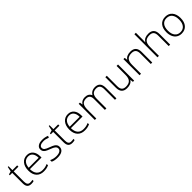

<svg xmlns="http://www.w3.org/2000/svg" viewBox="501 -2610 4470 4470"><g transform="rotate(-45 2736.0 -375.0)"><path d="M229 -33.2Q274.9 -33.2 309.1 -41V-2Q273.9 9.8 228 9.8Q157.7 9.8 124.3 -27.8Q90.8 -65.4 90.8 -146V-488.8H12.2V-517.1L90.8 -539.1L115.2 -659.2H140.1V-530.8H295.9V-488.8H140.1V-152.8Q140.1 -91.8 161.6 -62.5Q183.1 -33.2 229 -33.2Z M638.2 9.8Q522.5 9.8 457.8 -61.5Q393.1 -132.8 393.1 -261.2Q393.1 -388.2 455.6 -464.6Q518.1 -541 624 -541Q717.8 -541 772 -475.6Q826.2 -410.2 826.2 -297.9V-258.8H443.8Q444.8 -149.4 494.9 -91.8Q544.9 -34.2 638.2 -34.2Q683.6 -34.2 718 -40.5Q752.4 -46.9 805.2 -67.9V-23.9Q760.3 -4.4 722.2 2.7Q684.1 9.8 638.2 9.8ZM624 -498Q547.4 -498 501 -447.5Q454.6 -397 446.8 -301.8H774.9Q774.9 -394 734.9 -446Q694.8 -498 624 -498Z M1301.8 -138.2Q1301.8 -66.9 1247.6 -28.6Q1193.4 9.8 1093.8 9.8Q987.3 9.8 924.8 -22.9V-75.2Q1004.9 -35.2 1093.8 -35.2Q1172.4 -35.2 1213.1 -61.3Q1253.9 -87.4 1253.9 -130.9Q1253.9 -170.9 1221.4 -198.2Q1189 -225.6 1114.7 -252Q1035.2 -280.8 1002.9 -301.5Q970.7 -322.3 954.3 -348.4Q938 -374.5 938 -412.1Q938 -471.7 988 -506.3Q1038.1 -541 1127.9 -541Q1213.9 -541 1291 -508.8L1272.9 -464.8Q1194.8 -497.1 1127.9 -497.1Q1063 -497.1 1024.9 -475.6Q986.8 -454.1 986.8 -416Q986.8 -374.5 1016.4 -349.6Q1045.9 -324.7 1131.8 -293.9Q1203.6 -268.1 1236.3 -247.3Q1269 -226.6 1285.4 -200.2Q1301.8 -173.8 1301.8 -138.2Z M1578.6 -33.2Q1624.5 -33.2 1658.7 -41V-2Q1623.5 9.8 1577.6 9.8Q1507.3 9.8 1473.9 -27.8Q1440.4 -65.4 1440.4 -146V-488.8H1361.8V-517.1L1440.4 -539.1L1464.8 -659.2H1489.7V-530.8H1645.5V-488.8H1489.7V-152.8Q1489.7 -91.8 1511.2 -62.5Q1532.7 -33.2 1578.6 -33.2Z M1987.8 9.8Q1872.1 9.8 1807.4 -61.5Q1742.7 -132.8 1742.7 -261.2Q1742.7 -388.2 1805.2 -464.6Q1867.7 -541 1973.6 -541Q2067.4 -541 2121.6 -475.6Q2175.8 -410.2 2175.8 -297.9V-258.8H1793.5Q1794.4 -149.4 1844.5 -91.8Q1894.5 -34.2 1987.8 -34.2Q2033.2 -34.2 2067.6 -40.5Q2102.1 -46.9 2154.8 -67.9V-23.9Q2109.9 -4.4 2071.8 2.7Q2033.7 9.8 1987.8 9.8ZM1973.6 -498Q1897 -498 1850.6 -447.5Q1804.2 -397 1796.4 -301.8H2124.5Q2124.5 -394 2084.5 -446Q2044.4 -498 1973.6 -498Z M2985.4 0V-348.1Q2985.4 -425.8 2955.1 -461.4Q2924.8 -497.1 2862.3 -497.1Q2780.8 -497.1 2741.7 -452.1Q2702.6 -407.2 2702.6 -311V0H2653.3V-362.8Q2653.3 -497.1 2530.3 -497.1Q2446.8 -497.1 2408.7 -448.5Q2370.6 -399.9 2370.6 -293V0H2322.3V-530.8H2362.3L2372.6 -458H2375.5Q2397.5 -497.6 2438 -519.3Q2478.5 -541 2527.3 -541Q2652.8 -541 2688.5 -446.8H2690.4Q2716.3 -492.2 2760 -516.6Q2803.7 -541 2859.4 -541Q2946.3 -541 2989.7 -494.6Q3033.2 -448.2 3033.2 -347.2V0Z M3247.1 -530.8V-187Q3247.1 -106.9 3280.8 -70.6Q3314.5 -34.2 3385.3 -34.2Q3480 -34.2 3524.7 -82Q3569.3 -129.9 3569.3 -237.8V-530.8H3617.2V0H3576.2L3567.4 -73.2H3564.5Q3512.7 9.8 3380.4 9.8Q3199.2 9.8 3199.2 -184.1V-530.8Z M4165 0V-344.2Q4165 -424.3 4131.3 -460.7Q4097.7 -497.1 4026.9 -497.1Q3931.6 -497.1 3887.5 -449Q3843.3 -400.9 3843.3 -293V0H3794.9V-530.8H3835.9L3845.2 -458H3848.1Q3899.9 -541 4032.2 -541Q4212.9 -541 4212.9 -347.2V0Z M4754.9 0V-344.2Q4754.9 -424.3 4721.2 -460.7Q4687.5 -497.1 4616.7 -497.1Q4521.5 -497.1 4477.3 -449Q4433.1 -400.9 4433.1 -293V0H4384.8V-759.8H4433.1V-518.1L4430.7 -450.2H4434.1Q4463.9 -498 4509.3 -519.5Q4554.7 -541 4622.1 -541Q4802.7 -541 4802.7 -347.2V0Z M5413.6 -266.1Q5413.6 -136.2 5350.6 -63.2Q5287.6 9.8 5176.8 9.8Q5106.9 9.8 5053.7 -23.9Q5000.5 -57.6 4972.2 -120.6Q4943.8 -183.6 4943.8 -266.1Q4943.8 -396 5006.8 -468.5Q5069.8 -541 5179.7 -541Q5289.1 -541 5351.3 -467.5Q5413.6 -394 5413.6 -266.1ZM4994.6 -266.1Q4994.6 -156.7 5042.7 -95.5Q5090.8 -34.2 5178.7 -34.2Q5266.6 -34.2 5314.7 -95.5Q5362.8 -156.7 5362.8 -266.1Q5362.8 -376 5314.2 -436.5Q5265.6 -497.1 5177.7 -497.1Q5089.8 -497.1 5042.2 -436.8Q4994.6 -376.5 4994.6 -266.1Z"/></g></svg>

Font: CAA NEO Sans Light
Style: Regular
Weight: 300
Version: Version 1.10